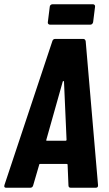

<svg xmlns="http://www.w3.org/2000/svg" viewBox="-25 -883 513 903"><path d="M297 -11 293 -107Q294 -109 292 -110.5Q290 -112 288 -112H165Q159 -112 159 -107L131 -11Q128 0 117 0H4Q-8 0 -4 -13L221 -689Q224 -700 235 -700H366Q376 -700 378 -689L436 -13V-10Q436 0 425 0H308Q297 0 297 -11ZM196 -221H283Q288 -221 288 -226L276 -499Q275 -502 273 -502Q271 -502 270 -499L193 -226Q191 -221 196 -221ZM200 -779 209 -851Q209 -856 213 -859.5Q217 -863 222 -863H412Q417 -863 420 -859.5Q423 -856 422 -851L413 -779Q412 -774 408.5 -770.5Q405 -767 400 -767H210Q205 -767 202 -770.5Q199 -774 200 -779Z"/></svg>

Font: Barlow Condensed
Style: Bold Italic
Weight: 700
Width: 3
Italic angle: -7°
Designer: Jeremy Tribby
Foundry: Tribby Type
Version: Version 1.408